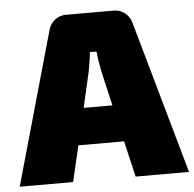

<svg xmlns="http://www.w3.org/2000/svg" viewBox="-59 -741 802 792"><g transform="rotate(-5 341.5 -345.0)"><path d="M436 -149H247L212 0H-9L170 -634Q177 -659 197 -674.5Q217 -690 243 -690H440Q466 -690 486 -674.5Q506 -659 513 -634L692 0H471ZM401 -301 367 -449Q358 -496 355 -528H328Q322 -480 316 -449L282 -301Z"/></g></svg>

Font: Exo 2.0 Black
Style: Regular
Weight: 900
Designer: Natanael Gama
Version: Version 1.001;PS 001.001;hotconv 1.0.70;makeotf.lib2.5.58329